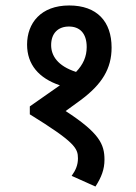

<svg xmlns="http://www.w3.org/2000/svg" viewBox="-20 -652 497 702"><path d="M233 -632C129 -632 79 -567 79 -489C79 -416 122 -366 199 -340L89 -263V-234C254 -132 265 -110 265 -73C265 -49 257 -30 242 -9L329 30C351 -4 362 -33 362 -68C362 -125 343 -166 220 -246L275 -286C353 -344 388 -401 388 -478C388 -573 335 -632 233 -632ZM167 -487C167 -530 192 -555 232 -555C271 -555 297 -531 297 -480C297 -445 284 -416 258 -389C190 -411 167 -449 167 -487Z"/></svg>

Font: Noto Sans Devanagari Condensed Medium
Style: Regular
Weight: 500
Width: 3
Designer: Jelle Bosma - Monotype Design Team
Foundry: Monotype Imaging Inc.
Version: Version 2.004